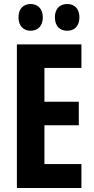

<svg xmlns="http://www.w3.org/2000/svg" viewBox="-20 -935 467 955"><path d="M72 -849C72 -806 97 -782 132 -782C169 -782 193 -807 193 -849C193 -890 169 -915 132 -915C97 -915 72 -892 72 -849ZM253 -849C253 -806 277 -782 314 -782C352 -782 375 -807 375 -849C375 -890 352 -915 314 -915C278 -915 253 -892 253 -849ZM385 0V-119H201V-312H372V-429H201V-597H385V-714H64V0Z"/></svg>

Font: Noto Sans Georgian ExtraCondensed Bold
Style: Regular
Weight: 700
Width: 2
Designer: Monotype Design Team, Akaki Razmadze
Foundry: Google LLC
Version: Version 2.005